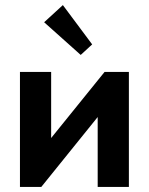

<svg xmlns="http://www.w3.org/2000/svg" viewBox="-20 -742 591 762"><path d="M59.2 0H143.8L434 -359.7L367.7 -352.5V0H491.5V-456.5H395L96.7 -87.5L183 -94.8V-456.5H59.2ZM229.5 -721.8 155.2 -653.7 300.3 -524 345.8 -565.8Z"/></svg>

Font: Tilda Sans VF
Style: Regular
Weight: 400
Designer: ParaType Ltd
Foundry: ParaType Ltd
Version: Version 1.010